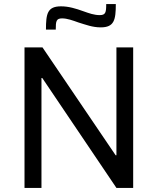

<svg xmlns="http://www.w3.org/2000/svg" viewBox="-20 -920 772 940"><path d="M205 -775H253C253 -816 255 -830 284 -830C309 -830 336 -820 364 -810C400 -799 433 -786 473 -786C539 -786 547 -822 547 -900H500C500 -859 497 -846 468 -846C441 -846 416 -855 388 -865C352 -878 316 -889 279 -889C212 -889 205 -853 205 -775ZM100 0H183V-538H187L550 0H632V-688H550V-160H546L188 -688H100Z"/></svg>

Font: Saira UNSAM SC
Style: Regular
Weight: 400
Designer: Hector Gatti with collaboration of the Omnibus-Type team
Foundry: Omnibus-Type
Version: Version 1.072;PS 001.072;hotconv 1.0.88;makeotf.lib2.5.64775